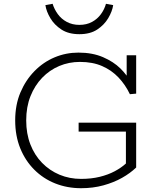

<svg xmlns="http://www.w3.org/2000/svg" viewBox="-20 -977 832 1011"><path d="M407 14Q334 14 271 -11Q208 -36 160.5 -83.5Q113 -131 86.5 -196.5Q60 -262 60 -343Q60 -425 87.5 -490Q115 -555 161.5 -602.5Q208 -650 267.5 -675Q327 -700 393 -700Q467 -700 522.5 -676Q578 -652 614 -616.5Q650 -581 668 -544L647 -549V-686H697V-484L664 -481Q640 -531 604 -569Q568 -607 518 -629Q468 -651 401 -651Q343 -651 292 -629.5Q241 -608 202 -567.5Q163 -527 140.5 -470.5Q118 -414 118 -343Q118 -273 140 -216.5Q162 -160 201.5 -119.5Q241 -79 293.5 -57Q346 -35 407 -35Q461 -35 505.5 -46Q550 -57 584.5 -75.5Q619 -94 643 -116V-284H394V-331H697V-95Q666 -65 622.5 -40.5Q579 -16 524.5 -1Q470 14 407 14ZM398 -797Q341 -797 303.5 -821.5Q266 -846 245 -881.5Q224 -917 219 -950L257 -957Q266 -928 284.5 -902.5Q303 -877 332 -861.5Q361 -846 398 -846Q436 -846 464.5 -861.5Q493 -877 511.5 -902.5Q530 -928 538 -957L576 -950Q571 -917 550 -881.5Q529 -846 492 -821.5Q455 -797 398 -797Z"/></svg>

Font: BioRhyme Light
Style: Regular
Weight: 300
Designer: Aoife Mooney
Foundry: Aoife Mooney Type
Version: Version 1.600;gftools[0.9.33]